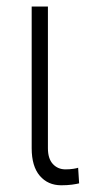

<svg xmlns="http://www.w3.org/2000/svg" viewBox="-20 -550 258 577"><path d="M124 -530.3V-104.5Q124 -73.2 138.9 -57.1Q153.8 -41 176.8 -41Q189.5 -41 200.4 -42.7Q211.4 -44.4 214.8 -45.9L217.8 1Q210.4 2.9 196.3 4.9Q182.1 6.8 164.1 6.8Q124 6.8 99.6 -21.7Q75.2 -50.3 75.2 -104.5V-530.3Z"/></svg>

Font: Pretendard Std ExtraLight
Style: Regular
Weight: 200
Designer: Base glyphs from Inter by Rasmus Andersson; Hangeul glyphs from Noto Sans CJK(Source Han Sans) by Jang Soo-young and Kan
Foundry: Kil Hyung-jin
Version: Version 1.309